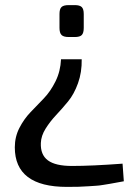

<svg xmlns="http://www.w3.org/2000/svg" viewBox="-20 -521 540 752"><path d="M249 -501H273Q292 -501 300 -493.5Q308 -486 308 -466V-412Q308 -392 300.5 -384Q293 -376 273 -376H249Q229 -376 221 -384Q213 -392 213 -412V-466Q213 -486 221 -493.5Q229 -501 249 -501ZM219 -289H300Q301 -238 285.5 -195Q270 -152 246.5 -123.5Q223 -95 199.5 -70Q176 -45 158.5 -17Q141 11 140 39Q138 85 167.5 107Q197 129 262 129Q339 129 460 120L465 189Q458 190 437.5 194Q417 198 410 199Q403 200 385.5 203Q368 206 357 206.5Q346 207 327 208.5Q308 210 287.5 210.5Q267 211 242 211Q38 211 38 56Q38 15 56 -20Q74 -55 99.5 -81.5Q125 -108 151.5 -135.5Q178 -163 197.5 -202.5Q217 -242 219 -289Z"/></svg>

Font: Exo 2.0 Medium
Style: Regular
Weight: 500
Designer: Natanael Gama
Version: Version 1.001;PS 001.001;hotconv 1.0.70;makeotf.lib2.5.58329